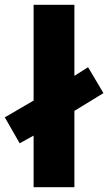

<svg xmlns="http://www.w3.org/2000/svg" viewBox="-34 -780 451 800"><path d="M106 0V-215L48 -183L-14 -291L106 -361V-760H276V-464L333 -500L397 -392L276 -318V0Z"/></svg>

Font: Noto Sans Khmer ExtraBold
Style: Regular
Weight: 800
Version: Version 2.003